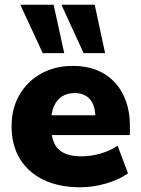

<svg xmlns="http://www.w3.org/2000/svg" viewBox="-20 -782 595 813"><path d="M320 11Q230 11 164.5 -20.5Q99 -52 64 -110Q29 -168 29 -247Q29 -323 62.5 -380.5Q96 -438 154.5 -470.5Q213 -503 288 -503Q363 -503 417 -472Q471 -441 500.5 -383.5Q530 -326 530 -249V-210H178V-294H400L384 -281Q384 -335 361 -361.5Q338 -388 296 -388Q265 -388 242.5 -373.5Q220 -359 208 -331Q196 -303 196 -261V-252Q196 -205 209.5 -176Q223 -147 252 -133.5Q281 -120 325 -120Q363 -120 404.5 -131.5Q446 -143 478 -165L522 -48Q484 -21 429 -5Q374 11 320 11ZM334 -557 240 -762H381L425 -557ZM161 -557 66 -762H207L252 -557Z"/></svg>

Font: Nunito Sans 12pt ExtraLight 12pt Black
Style: Regular
Weight: 900
Version: Version 3.101;gftools[0.9.27]